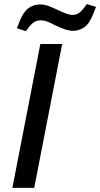

<svg xmlns="http://www.w3.org/2000/svg" viewBox="-20 -914 487 934"><path d="M40.2 0 176.2 -700H282.5L146.5 0ZM105.8 -762.4 62.2 -776.7 75.8 -811.2Q92.6 -853.9 116.9 -873.2Q141.1 -892.4 176.8 -892.4Q194.7 -892.4 215.6 -885Q236.4 -877.5 264.4 -863.9Q289 -852.2 305.4 -846.8Q321.8 -841.3 333.7 -841.3Q347.2 -841.3 359.4 -847.9Q371.6 -854.4 384.8 -870.9L402.7 -894.1L447 -880.5L433.4 -846Q415.1 -798.9 390.1 -781.5Q365.1 -764 335.3 -764Q317.7 -764 295.6 -771.5Q273.5 -779 243.4 -793.3Q224.5 -803.8 208.5 -809.5Q192.5 -815.2 178.4 -815.2Q162.7 -815.2 149.8 -808.6Q136.9 -802 123.6 -785.6Z"/></svg>

Font: REM Medium
Style: Italic
Weight: 500
Italic angle: -11°
Designer: Octavio Pardo
Foundry: Ashler Design
Version: Version 1.005;gftools[0.9.28]